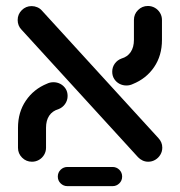

<svg xmlns="http://www.w3.org/2000/svg" viewBox="-20 -544 611 652"><path d="M448.9 -10 53 -443.3Q46.7 -449.6 43.3 -458.1Q40 -466.7 40 -475.9Q40 -495.6 53.9 -509.4Q67.8 -523.3 87.4 -523.3Q97.4 -523.3 106.5 -519.4Q115.6 -515.6 121.9 -508.5L517.8 -75.2Q531.1 -61.1 531.1 -42.6Q531.1 -29.6 524.6 -18.7Q518.1 -7.8 507.2 -1.3Q496.3 5.2 483.3 5.2Q473.3 5.2 464.4 1.1Q455.6 -3 448.9 -10ZM41.1 -42.2V-110Q41.1 -163 67.8 -202.2Q94.4 -241.5 140 -260Q150 -264.8 161.5 -264.8Q174.1 -264.8 185 -259.1Q195.9 -253.3 202.8 -242.8Q209.6 -232.2 209.6 -218.1Q209.6 -203 200.9 -190.7Q192.2 -178.5 178.5 -173.3Q158.1 -167.4 147.2 -151.3Q136.3 -135.2 136.3 -110V-42.2Q136.3 -29.3 129.8 -18.3Q123.3 -7.4 112.4 -1.1Q101.5 5.2 88.5 5.2Q68.9 5.2 55 -8.7Q41.1 -22.6 41.1 -42.2ZM409.3 -253.7Q396.7 -253.7 385.7 -259.4Q374.8 -265.2 368 -275.7Q361.1 -286.3 361.1 -300.4Q361.1 -315.9 369.8 -328Q378.5 -340 392.6 -345.2Q413 -351.1 423.9 -367.4Q434.8 -383.7 434.8 -408.5V-476.3Q434.8 -495.9 448.7 -509.8Q462.6 -523.7 482.2 -523.7Q495.2 -523.7 506.1 -517.4Q517 -511.1 523.5 -500.2Q530 -489.3 530 -476.3V-408.5Q530 -355.2 503.3 -316.1Q476.7 -277 430.7 -258.5Q420.7 -253.7 409.3 -253.7ZM394.8 55.6Q394.8 69.3 385.2 78.7Q375.6 88.1 362.2 88.1H208.9Q195.6 88.1 185.9 78.7Q176.3 69.3 176.3 55.6Q176.3 41.9 185.9 32.4Q195.6 23 208.9 23H362.2Q375.6 23 385.2 32.4Q394.8 41.9 394.8 55.6Z"/></svg>

Font: 26F Galaxy Hebrew Extra Bold
Style: Regular
Weight: 800
Designer: C₂₉H₂₅N₃O₅
Version: Version 1.000